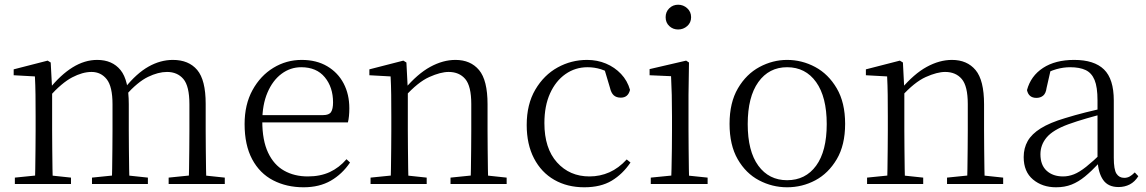

<svg xmlns="http://www.w3.org/2000/svg" viewBox="-20 -780 4858 814"><path d="M43 0V-27L152 -38H178L281 -27V0ZM128 0Q129 -24 129.5 -65Q130 -106 130.5 -150Q131 -194 131 -227V-286Q131 -337 130.5 -378Q130 -419 128 -456L38 -461V-486L182 -523L195 -515L201 -401V-398V-227Q201 -194 201.5 -150Q202 -106 202.5 -65Q203 -24 204 0ZM370 0V-27L478 -38H504L607 -27V0ZM454 0Q455 -24 455.5 -64.5Q456 -105 456.5 -149Q457 -193 457 -227V-338Q457 -413 432.5 -444Q408 -475 368 -475Q330 -475 286 -452Q242 -429 188 -369L178 -402H188Q237 -463 288 -494.5Q339 -526 392 -526Q456 -526 491 -483Q526 -440 526 -338V-227Q526 -193 526.5 -149Q527 -105 527.5 -64.5Q528 -24 529 0ZM695 0V-27L803 -38H829L933 -27V0ZM779 0Q781 -24 781.5 -64.5Q782 -105 782.5 -149Q783 -193 783 -227V-338Q783 -415 757.5 -445Q732 -475 688 -475Q651 -475 607.5 -454Q564 -433 512 -375L501 -408H510Q559 -469 609.5 -497.5Q660 -526 713 -526Q780 -526 816 -483.5Q852 -441 852 -340V-227Q852 -193 852.5 -149Q853 -105 853.5 -64.5Q854 -24 855 0Z M1267 14Q1195 14 1138 -15.5Q1081 -45 1049 -105Q1017 -165 1017 -254Q1017 -337 1050.5 -398Q1084 -459 1139 -492.5Q1194 -526 1259 -526Q1322 -526 1367.5 -499Q1413 -472 1437 -426Q1461 -380 1461 -321Q1461 -285 1455 -261H1051V-292H1350Q1375 -292 1383.5 -305Q1392 -318 1392 -346Q1392 -410 1357 -452.5Q1322 -495 1257 -495Q1211 -495 1173.5 -467Q1136 -439 1114 -387.5Q1092 -336 1092 -266Q1092 -185 1116.5 -133Q1141 -81 1184.5 -56.5Q1228 -32 1285 -32Q1338 -32 1378 -50.5Q1418 -69 1449 -105L1464 -91Q1431 -42 1382.5 -14Q1334 14 1267 14Z M1551 0V-27L1660 -38H1686L1789 -27V0ZM1636 0Q1637 -24 1637.5 -65Q1638 -106 1638.5 -150Q1639 -194 1639 -227V-285Q1639 -337 1638.5 -378Q1638 -419 1636 -456L1546 -461V-486L1690 -523L1703 -515L1709 -398V-396V-227Q1709 -194 1709.5 -150Q1710 -106 1710.5 -65Q1711 -24 1712 0ZM1890 0V-27L1998 -38H2025L2128 -27V0ZM1975 0Q1976 -24 1976.5 -64.5Q1977 -105 1977.5 -149Q1978 -193 1978 -227V-339Q1978 -415 1952.5 -445Q1927 -475 1882 -475Q1848 -475 1800 -453.5Q1752 -432 1696 -370L1686 -402H1695Q1750 -467 1804 -496.5Q1858 -526 1911 -526Q1975 -526 2011 -483Q2047 -440 2047 -338V-227Q2047 -193 2047.5 -149Q2048 -105 2048.5 -64.5Q2049 -24 2050 0Z M2457 14Q2385 14 2330 -17.5Q2275 -49 2244 -108.5Q2213 -168 2213 -250Q2213 -338 2249.5 -400Q2286 -462 2344 -494Q2402 -526 2469 -526Q2512 -526 2549 -510.5Q2586 -495 2613 -466.5Q2640 -438 2651 -399Q2643 -366 2612 -366Q2593 -366 2582 -376Q2571 -386 2566 -408L2540 -495L2586 -456Q2555 -478 2527.5 -486.5Q2500 -495 2471 -495Q2419 -495 2377.5 -466Q2336 -437 2312 -384Q2288 -331 2288 -258Q2288 -151 2341.5 -91.5Q2395 -32 2479 -32Q2524 -32 2563.5 -49.5Q2603 -67 2637 -104L2653 -91Q2620 -42 2573.5 -14Q2527 14 2457 14Z M2739 0V-27L2850 -38H2874L2980 -27V0ZM2825 0Q2826 -24 2827 -65Q2828 -106 2828.5 -150Q2829 -194 2829 -227V-285Q2829 -335 2828 -377.5Q2827 -420 2825 -457L2734 -461V-487L2889 -523L2901 -515L2899 -378V-227Q2899 -194 2899.5 -150Q2900 -106 2900.5 -65Q2901 -24 2902 0ZM2855 -655Q2833 -655 2817.5 -669.5Q2802 -684 2802 -707Q2802 -730 2817.5 -745Q2833 -760 2855 -760Q2877 -760 2893.5 -745Q2910 -730 2910 -707Q2910 -684 2893.5 -669.5Q2877 -655 2855 -655Z M3317 14Q3254 14 3198 -15.5Q3142 -45 3107.5 -105Q3073 -165 3073 -255Q3073 -345 3108.5 -405.5Q3144 -466 3200 -496Q3256 -526 3317 -526Q3380 -526 3436 -496Q3492 -466 3527.5 -405.5Q3563 -345 3563 -255Q3563 -165 3527.5 -105Q3492 -45 3436.5 -15.5Q3381 14 3317 14ZM3317 -16Q3395 -16 3440 -77.5Q3485 -139 3485 -254Q3485 -369 3440 -432Q3395 -495 3317 -495Q3240 -495 3195 -432Q3150 -369 3150 -254Q3150 -139 3195 -77.5Q3240 -16 3317 -16Z M3656 0V-27L3765 -38H3791L3894 -27V0ZM3741 0Q3742 -24 3742.5 -65Q3743 -106 3743.5 -150Q3744 -194 3744 -227V-285Q3744 -337 3743.5 -378Q3743 -419 3741 -456L3651 -461V-486L3795 -523L3808 -515L3814 -398V-396V-227Q3814 -194 3814.5 -150Q3815 -106 3815.5 -65Q3816 -24 3817 0ZM3995 0V-27L4103 -38H4130L4233 -27V0ZM4080 0Q4081 -24 4081.5 -64.5Q4082 -105 4082.5 -149Q4083 -193 4083 -227V-339Q4083 -415 4057.5 -445Q4032 -475 3987 -475Q3953 -475 3905 -453.5Q3857 -432 3801 -370L3791 -402H3800Q3855 -467 3909 -496.5Q3963 -526 4016 -526Q4080 -526 4116 -483Q4152 -440 4152 -338V-227Q4152 -193 4152.5 -149Q4153 -105 4153.5 -64.5Q4154 -24 4155 0Z M4457 14Q4399 14 4359.5 -19Q4320 -52 4320 -114Q4320 -152 4337 -182Q4354 -212 4392.5 -236Q4431 -260 4495 -279Q4537 -292 4582.5 -303.5Q4628 -315 4668 -324V-300Q4628 -290 4586.5 -278Q4545 -266 4509 -253Q4444 -229 4417.5 -197.5Q4391 -166 4391 -126Q4391 -80 4417.5 -56Q4444 -32 4487 -32Q4510 -32 4533 -41Q4556 -50 4585 -73Q4614 -96 4653 -134L4660 -88H4639Q4607 -54 4579.5 -31.5Q4552 -9 4523 2.5Q4494 14 4457 14ZM4722 13Q4678 13 4657 -17Q4636 -47 4633 -101V-105V-354Q4633 -411 4620.5 -441Q4608 -471 4582.5 -483Q4557 -495 4517 -495Q4488 -495 4458 -486.5Q4428 -478 4396 -459L4435 -486L4417 -407Q4414 -384 4402.5 -374.5Q4391 -365 4374 -365Q4341 -365 4334 -398Q4350 -458 4402 -492Q4454 -526 4534 -526Q4619 -526 4660.5 -485.5Q4702 -445 4702 -354V-111Q4702 -61 4713.5 -43.5Q4725 -26 4746 -26Q4759 -26 4769 -31.5Q4779 -37 4791 -49L4806 -33Q4791 -9 4769.5 2Q4748 13 4722 13Z"/></svg>

Font: Noto Serif JP ExtraLight Light
Style: Regular
Weight: 300
Version: Version 2.003-H1;hotconv 1.1.1;makeotfexe 2.6.0